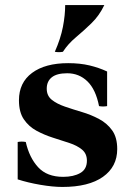

<svg xmlns="http://www.w3.org/2000/svg" viewBox="-20 -725 521 760"><path d="M227 15Q189 15 139.5 6.5Q90 -2 50 -15V-163Q66 -166 82 -163Q96 -101 131 -63Q166 -25 230 -25Q271 -25 297.5 -40Q324 -55 324 -89Q324 -117 304.5 -133Q285 -149 254.5 -159Q224 -169 189.5 -180Q155 -191 124.5 -207.5Q94 -224 74.5 -252.5Q55 -281 55 -328Q55 -398 107 -436.5Q159 -475 250 -475Q297 -475 334.5 -466Q372 -457 404 -442V-305Q388 -302 372 -305Q359 -371 326 -403Q293 -435 246 -435Q205 -435 185 -419Q165 -403 165 -374Q165 -346 185 -330Q205 -314 237 -303Q269 -292 304.5 -281.5Q340 -271 372 -254Q404 -237 424 -209Q444 -181 444 -135Q444 -65 387.5 -25Q331 15 227 15ZM393 -705Q373 -663 342 -633Q311 -603 280 -577Q249 -551 229 -520Q213 -517 197 -520Q220 -572 229 -618.5Q238 -665 238 -705Z"/></svg>

Font: Poltawski Nowy
Style: Bold
Weight: 700
Designer: Adam Pótawski, Mateusz Machalski, Borys Kosmynka, Ania Wieluska
Foundry: Capitalics.wtf
Version: Version 1.001;gftools[0.9.25]